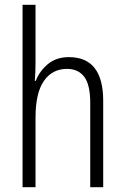

<svg xmlns="http://www.w3.org/2000/svg" viewBox="-20 -780 521 800"><path d="M128 -518Q128 -477 125 -443H129Q144 -483 179 -512.5Q214 -542 267 -542Q410 -542 410 -360V0H356V-351Q356 -427 331 -460Q306 -493 259 -493Q198 -493 163 -443Q128 -393 128 -289V0H74V-760H128Z"/></svg>

Font: Noto Sans Gurmukhi UI Condensed Light
Style: Regular
Weight: 300
Width: 3
Designer: Jelle Bosma - Monotype Design Team
Foundry: Monotype Imaging Inc.
Version: Version 2.004; ttfautohint (v1.8.4.7-5d5b)